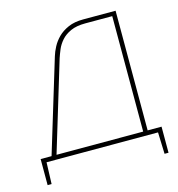

<svg xmlns="http://www.w3.org/2000/svg" viewBox="-92 -580 691 747"><g transform="rotate(-15 253.5 -206.5)"><path d="M440 -18V-500H309Q274 -500 249 -489Q224 -478 207.5 -461.5Q191 -445 181 -426Q171 -407 166 -390L53 -18H9V87H25L28 0H477L480 87H496V-18ZM73 -18 182 -378Q187 -393 194.5 -411Q202 -429 216.5 -445.5Q231 -462 254.5 -472.5Q278 -483 313 -483H422V-18Z"/></g></svg>

Font: Advent Pro Thin
Style: Regular
Weight: 250
Version: Version 3.000